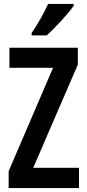

<svg xmlns="http://www.w3.org/2000/svg" viewBox="-20 -957 443 977"><path d="M355 -928V-937H225C204 -892 177 -842 141 -789V-777H218C262 -817 328 -888 355 -928ZM382 0V-103H149L376 -628V-714H28V-612H250L24 -86V0Z"/></svg>

Font: Noto Sans Armenian ExtraCondensed SemiBold
Style: Regular
Weight: 600
Width: 2
Designer: Monotype Design Team
Foundry: Monotype Imaging Inc.
Version: Version 2.008